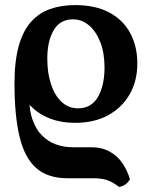

<svg xmlns="http://www.w3.org/2000/svg" viewBox="-20 -487 596 755"><path d="M448 248Q422 228 400.5 221Q379 214 348 214H246Q167 214 121.5 173Q76 132 56.5 49Q37 -34 37 -158Q37 -246 53.5 -305.5Q70 -365 101.5 -400.5Q133 -436 177 -451.5Q221 -467 275 -467Q355 -467 409.5 -438Q464 -409 492 -357Q520 -305 520 -237Q520 -168 489.5 -115.5Q459 -63 404.5 -33.5Q350 -4 276 -4Q205 -4 153 -31.5Q101 -59 73 -107L95 -103Q95 -53 108 -16Q121 21 144.5 45Q168 69 199 80.5Q230 92 265 92H338Q381 92 412 109.5Q443 127 462 155.5Q481 184 491 218Q485 229 474 237.5Q463 246 448 248ZM287 -61Q339 -61 365 -105.5Q391 -150 391 -222Q391 -280 374 -322.5Q357 -365 329 -388Q301 -411 267 -411Q216 -411 191 -368Q166 -325 166 -257Q166 -199 181 -154.5Q196 -110 223 -85.5Q250 -61 287 -61Z"/></svg>

Font: Vollkorn SemiBold
Style: Regular
Weight: 600
Designer: Friedrich Althausen
Foundry: Friedrich Althausen
Version: Version 5.000